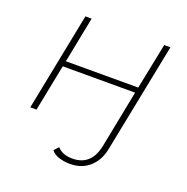

<svg xmlns="http://www.w3.org/2000/svg" viewBox="-128 -638 930 955"><g transform="rotate(20 337.0 -161.0)"><path d="M342 197Q311 197 284 188.5Q257 180 242 161L264 137Q291 168 344 168Q443 168 466 58L526 -247H143L94 0H61L164 -519H197L149 -276H532L581 -519H614L498 63Q486 124 445 160.5Q404 197 342 197Z"/></g></svg>

Font: Montserrat ExtraLight
Style: Italic
Weight: 200
Italic angle: -11.3°
Designer: Julieta Ulanovsky
Foundry: Julieta Ulanovsky
Version: Version 9.000; ttfautohint (v1.8.4.7-5d5b)